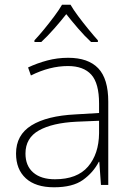

<svg xmlns="http://www.w3.org/2000/svg" viewBox="-20 -784 561 814"><path d="M269 -539Q354 -539 396.5 -494.5Q439 -450 439 -353V0H408L401 -98H399Q375 -52 331.5 -21Q288 10 209 10Q131 10 89.5 -28Q48 -66 48 -133Q48 -212 113.5 -252.5Q179 -293 300 -299L400 -305V-345Q400 -431 367 -467.5Q334 -504 268 -504Q191 -504 111 -464L99 -498Q137 -516 180 -527.5Q223 -539 269 -539ZM304 -268Q202 -263 145 -231Q88 -199 88 -133Q88 -81 121 -52.5Q154 -24 213 -24Q307 -24 353 -77.5Q399 -131 400 -219V-272ZM279 -764Q291 -743 311.5 -715.5Q332 -688 354.5 -660.5Q377 -633 395 -613V-606H366Q339 -631 311 -663.5Q283 -696 261 -724Q239 -696 210.5 -663.5Q182 -631 155 -606H126V-613Q145 -633 167.5 -660.5Q190 -688 210.5 -715.5Q231 -743 243 -764Z"/></svg>

Font: Noto Sans ExtraLight
Style: Regular
Weight: 200
Designer: Monotype Design Team
Foundry: Monotype Imaging Inc.
Version: Version 2.007